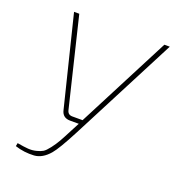

<svg xmlns="http://www.w3.org/2000/svg" viewBox="-128 -791 820 899"><g transform="rotate(20 282.5 -342.0)"><path d="M565 -690 291 -160Q242 -66 218 -38Q183 3 142 6Q93 9 47 -6L50 -22Q84 -16 104.5 -14.5Q125 -13 145 -18Q165 -23 176.5 -30Q188 -37 204.5 -58.5Q221 -80 233 -101Q245 -122 267 -165L288 -205H245Q207 -205 199 -241L88 -690H114L221 -248Q226 -227 248 -227H299L538 -690Z"/></g></svg>

Font: Exo 2.0 Thin
Style: Italic
Weight: 250
Italic angle: -8°
Designer: Natanael Gama
Version: Version 1.001;PS 001.001;hotconv 1.0.70;makeotf.lib2.5.58329